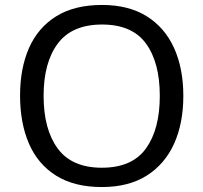

<svg xmlns="http://www.w3.org/2000/svg" viewBox="-20 -745 821 775"><path d="M720 -358Q720 -247 682.5 -164.5Q645 -82 572 -36Q499 10 391 10Q280 10 206.5 -36Q133 -82 97 -165Q61 -248 61 -359Q61 -469 97 -551Q133 -633 206.5 -679Q280 -725 392 -725Q499 -725 572 -679.5Q645 -634 682.5 -551.5Q720 -469 720 -358ZM156 -358Q156 -223 213 -145.5Q270 -68 391 -68Q513 -68 569 -145.5Q625 -223 625 -358Q625 -493 569 -569.5Q513 -646 392 -646Q271 -646 213.5 -569.5Q156 -493 156 -358Z"/></svg>

Font: Noto Sans Tamil Supplement
Style: Regular
Weight: 400
Designer: Ek Type
Foundry: Ek Type
Version: Version 2.001; ttfautohint (v1.8.4.7-5d5b)